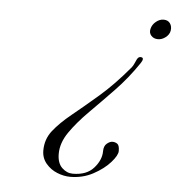

<svg xmlns="http://www.w3.org/2000/svg" viewBox="-42 -477 550 577"><g transform="rotate(5 232.5 -188.5)"><path d="M429 -436Q442 -436 448.5 -427Q455 -418 453 -405Q451 -393 440 -384.5Q429 -376 417 -376Q404 -376 396.5 -384.5Q389 -393 392 -405Q395 -418 406 -427Q417 -436 429 -436ZM190 59Q171 59 151 51Q131 43 117 26.5Q103 10 103 -13Q103 -47 123.5 -73Q144 -99 178.5 -127Q213 -155 256.5 -192.5Q300 -230 346 -285Q350 -290 353 -297Q356 -304 359 -310Q364 -320 373 -317.5Q382 -315 371 -299Q340 -253 302.5 -214Q265 -175 230 -140Q195 -105 172.5 -72.5Q150 -40 150 -7Q150 21 164.5 35Q179 49 197 49Q239 49 260.5 24.5Q282 0 282 -26Q282 -42 291 -49.5Q300 -57 308 -57Q316 -57 322.5 -52.5Q329 -48 329 -31Q329 -18 310 3.5Q291 25 259.5 42Q228 59 190 59Z"/></g></svg>

Font: Kapakana
Style: Regular
Weight: 400
Designer: Kousuke Nagai
Version: Version 1.002